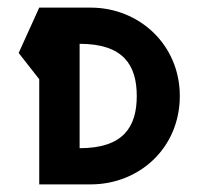

<svg xmlns="http://www.w3.org/2000/svg" viewBox="-20 -484 521 504"><path d="M339 -232C339 -151 304 -95 189 -95V-369C304 -369 339 -313 339 -232ZM83 -464 29 -345 83 -276V0H218C346 0 452 -96 452 -232C452 -367 345 -464 218 -464Z"/></svg>

Font: Hussar Tani
Style: Bold
Weight: 700
Foundry: Cannot Into Space Fonts
Version: Version 0.92